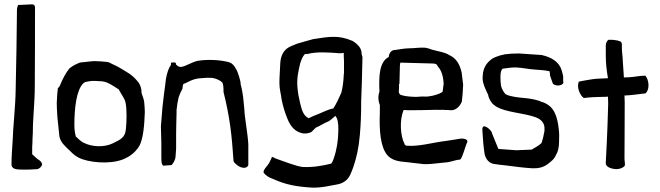

<svg xmlns="http://www.w3.org/2000/svg" viewBox="-20 -767 3037 883"><path d="M33 -16C30 12 56 13 86 13C107 13 129 13 150 11C160 10 170 1 174 -10C173 -18 168 -25 161 -30C150 -36 140 -47 130 -56L128 -57V-84C128 -91 128 -96 129 -106C129 -122 130 -139 131 -156C131 -230 140 -291 140 -372C141 -507 141 -641 141 -733C141 -740 138 -747 127 -747C118 -747 104 -746 63 -744C61 -739 58 -730 58 -722C57 -607 55 -477 52 -353C51 -277 40 -184 38 -117C36 -84 33 -47 33 -17ZM131 -156Z M241 -294C241 -278 242 -262 243 -244L244 -227L251 -161C252 -154 252 -147 253 -141C258 -112 279 -95 301 -74H302V-73C318 -56 335 -43 358 -35C416 -15 513 -12 564 -43H565C592 -58 611 -78 622 -98C640 -134 644 -197 646 -251C646 -263 645 -279 643 -299C642 -309 636 -324 631 -339V-341C631 -359 626 -375 617 -388C601 -408 585 -423 561 -437C548 -445 524 -460 504 -469C492 -473 485 -481 473 -482C455 -484 432 -486 412 -486C395 -484 385 -484 364 -481H363C358 -481 353 -480 347 -479C329 -472 315 -465 299 -452C284 -434 269 -407 254 -370L253 -369L246 -361C244 -345 242 -321 241 -294ZM244 -222V-223ZM322 -192C322 -273 332 -353 363 -384H364C364 -384 365 -386 369 -388V-389H370C374 -390 382 -392 389 -393C406 -397 430 -394 449 -393C453 -393 454 -392 454 -392H455C475 -390 502 -371 518 -361C523 -358 526 -356 528 -354V-352C537 -335 553 -314 557 -297C561 -278 562 -257 562 -234C562 -213 561 -193 559 -174C556 -134 534 -125 497 -107C459 -89 403 -91 366 -110H365C353 -116 337 -131 328 -140V-142C324 -158 322 -175 322 -192ZM449 -393ZM617 -383ZM621 -93H622Z M720 -185C721 -159 721 -134 722 -108V-43C722 -25 723 -8 732 -5L769 -8C775 -13 786 -31 787 -44C787 -52 790 -72 790 -85V-153C790 -178 791 -203 792 -248V-261C794 -281 797 -300 801 -317V-318C806 -333 811 -344 819 -359C819 -362 820 -369 821 -373V-377C824 -380 824 -382 832 -384C847 -391 869 -405 900 -407C919 -409 938 -410 954 -409H955C973 -406 991 -399 1003 -387C1007 -376 1008 -365 1008 -344C1038 -223 1046 -145 1054 -27C1055 -22 1059 -17 1063 -14H1064C1077 2 1113 16 1122 -8V-104C1119 -156 1104 -233 1104 -262L1098 -322L1094 -347C1092 -357 1090 -368 1087 -378V-379C1087 -397 1073 -436 1068 -446H1067C1059 -464 1049 -475 1036 -480C995 -492 935 -495 888 -487C860 -480 837 -464 817 -460C804 -457 797 -463 790 -470V-469C789 -481 786 -481 769 -479C766 -479 766 -481 766 -470V-469C765 -465 763 -463 762 -461H761C750 -440 743 -413 740 -378L734 -333L727 -273C725 -244 722 -215 720 -185ZM727 -272V-273ZM817 -460ZM888 -487ZM1036 -480H1037ZM1098 -322ZM1122 -104Z M1193 28C1204 42 1218 50 1238 57C1293 82 1344 92 1419 96C1447 96 1469 93 1494 88C1528 81 1548 82 1571 63C1588 49 1595 28 1605 1C1619 -40 1630 -86 1635 -147C1639 -192 1641 -240 1641 -292V-302C1642 -322 1642 -342 1643 -358L1644 -384L1647 -505C1646 -508 1644 -514 1643 -520V-521C1643 -546 1625 -564 1601 -579C1535 -607 1493 -598 1420 -587C1399 -582 1376 -574 1346 -566C1335 -562 1325 -557 1315 -553C1288 -541 1271 -515 1269 -477C1268 -446 1265 -416 1265 -385C1265 -356 1272 -337 1275 -310C1281 -280 1290 -250 1301 -223C1316 -184 1338 -161 1371 -154C1383 -152 1395 -153 1408 -158H1409C1413 -159 1427 -176 1434 -181H1435C1454 -189 1474 -203 1491 -209C1496 -211 1514 -226 1522 -234C1534 -222 1536 -197 1536 -174V-165C1535 -119 1529 -79 1515 -39C1512 -31 1510 -23 1504 -16L1503 -14H1501C1463 -5 1423 3 1373 1C1342 -2 1286 -25 1245 -39V-40C1239 -42 1235 -44 1231 -46C1228 -37 1223 -28 1218 -18C1210 -3 1187 16 1193 28ZM1275 -309ZM1345 -566H1346ZM1348 -365C1344 -408 1353 -443 1360 -473V-474C1366 -491 1370 -506 1383 -519H1396C1436 -530 1492 -526 1543 -522C1553 -522 1555 -523 1561 -524V-518C1561 -509 1561 -499 1562 -489V-432C1562 -428 1561 -426 1561 -424C1560 -396 1556 -363 1550 -342V-341C1538 -313 1526 -289 1514 -270L1513 -268H1511C1493 -265 1464 -251 1445 -243C1428 -237 1411 -229 1399 -223L1397 -225C1374 -236 1367 -265 1360 -294C1355 -314 1350 -339 1348 -365ZM1371 -156ZM1419 96ZM1543 -522Z M1725 -345C1718 -327 1719 -303 1727 -284V-281C1727 -257 1727 -235 1726 -213C1726 -141 1735 -66 1777 -40C1806 -21 1840 -24 1887 -17L1914 -14C1942 -8 1992 -17 2029 -20C2053 -21 2070 -31 2095 -33C2105 -33 2122 -103 2129 -113C2134 -129 2107 -132 2089 -128C2073 -125 2051 -122 2025 -118C1966 -111 1907 -92 1849 -97H1848C1846 -99 1840 -102 1841 -102V-104C1821 -141 1817 -213 1835 -258L1837 -261H1840C1847 -261 1852 -260 1860 -260C1888 -260 1957 -261 1985 -262C1997 -262 2009 -261 2019 -262H2020C2027 -261 2033 -261 2039 -261C2043 -261 2047 -261 2057 -260C2078 -261 2096 -279 2104 -300C2107 -326 2109 -349 2110 -378C2108 -397 2105 -414 2103 -434C2094 -474 2076 -502 2043 -515V-516C2027 -525 2002 -530 1969 -538H1968C1955 -543 1940 -549 1922 -548C1903 -548 1882 -545 1865 -545C1842 -545 1818 -540 1796 -537H1795C1780 -537 1770 -523 1768 -507V-505C1724 -483 1722 -416 1725 -347ZM1726 -213ZM1814 -344V-345C1814 -354 1816 -367 1815 -377V-379C1816 -381 1816 -380 1817 -382L1819 -461C1819 -467 1820 -474 1821 -479L1968 -475C1980 -475 1990 -473 1993 -462C2008 -447 2018 -420 2020 -387V-378C2019 -375 2018 -363 2016 -348V-347C2014 -342 2009 -341 2005 -339H2004V-338C1986 -330 1955 -321 1929 -323C1912 -324 1899 -320 1878 -322C1859 -323 1838 -325 1822 -331L1821 -332H1820C1817 -335 1815 -339 1814 -344ZM1878 -322Z M2199 -158C2201 -120 2204 -89 2209 -57C2216 -33 2228 -18 2251 -13C2261 -12 2291 -7 2299 -7H2300C2348 -1 2390 5 2430 7C2457 8 2479 2 2497 -11C2514 -24 2530 -35 2538 -57L2539 -58C2546 -69 2551 -92 2551 -112C2551 -130 2553 -149 2550 -171C2543 -235 2528 -277 2479 -296C2473 -298 2468 -299 2460 -303C2439 -310 2421 -313 2394 -316C2370 -318 2327 -322 2307 -333H2306C2296 -343 2288 -357 2284 -373V-374C2281 -399 2278 -438 2291 -451H2292C2303 -453 2317 -454 2330 -456H2331C2336 -456 2342 -457 2349 -457C2382 -456 2408 -449 2440 -447C2458 -446 2488 -444 2508 -439V-435C2508 -433 2508 -433 2509 -432V-425C2509 -423 2509 -423 2510 -418C2514 -407 2518 -394 2522 -384C2530 -369 2568 -371 2571 -387C2571 -388 2571 -391 2570 -393V-416C2568 -425 2566 -435 2563 -444C2551 -483 2516 -504 2471 -514L2369 -521H2361C2341 -521 2322 -520 2300 -517C2295 -515 2290 -514 2283 -513C2271 -509 2258 -505 2247 -499C2228 -487 2202 -464 2200 -419C2197 -392 2207 -370 2216 -350L2225 -331V-330C2227 -319 2232 -307 2242 -294C2245 -289 2253 -283 2262 -277C2306 -250 2387 -248 2443 -228C2459 -222 2481 -210 2484 -182V-166C2484 -163 2483 -159 2482 -155C2478 -134 2478 -133 2471 -111L2470 -109C2457 -96 2441 -89 2427 -80L2426 -79L2355 -76L2272 -82L2243 -153V-154C2243 -163 2220 -186 2207 -186C2202 -186 2196 -183 2199 -158ZM2369 -521ZM2479 -294ZM2482 -157Z M2642 -392C2631 -365 2647 -329 2665 -316L2680 -318C2708 -321 2742 -321 2771 -322L2776 -323L2777 -291C2773 -140 2769 -83 2766 -20V-17C2765 -6 2777 5 2799 9C2820 14 2842 8 2853 -4C2856 -14 2852 -25 2852 -37C2852 -107 2853 -169 2853 -294L2852 -328H2857C2885 -329 2916 -334 2943 -337H2944C2946 -337 2950 -338 2951 -339V-340C2969 -359 2964 -401 2948 -419C2945 -419 2930 -418 2927 -418C2903 -415 2880 -411 2854 -411H2849V-416C2848 -442 2845 -464 2844 -489C2844 -505 2840 -527 2840 -547V-552C2840 -561 2841 -567 2837 -573C2833 -578 2815 -585 2778 -584C2772 -580 2766 -569 2766 -558V-513C2766 -475 2770 -442 2776 -407H2770C2758 -406 2744 -406 2726 -405C2709 -404 2681 -399 2659 -395L2645 -392ZM2766 -25Z"/></svg>

Font: Vapor
Style: Lit
Weight: 300
Foundry: Cannot Into Space Fonts
Version: Version 0.179